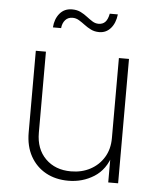

<svg xmlns="http://www.w3.org/2000/svg" viewBox="-53 -778 683 832"><g transform="rotate(5 288.5 -362.5)"><path d="M274.9 7.8Q219.2 7.8 176.8 -15.6Q134.3 -39.1 110.1 -82.5Q85.9 -126 85.9 -186V-541H129.9V-188.5Q129.9 -117.7 172.1 -75.7Q214.4 -33.7 282.7 -33.7Q329.6 -33.7 366.7 -53.5Q403.8 -73.2 425.5 -108.9Q447.3 -144.5 447.3 -192.4V-541H491.2V0H448.2V-121.6H456.5Q436.5 -55.2 386.5 -23.7Q336.4 7.8 274.9 7.8ZM352.1 -645.5Q332 -645.5 316.2 -653.3Q300.3 -661.1 286.9 -671.4Q273.4 -681.6 260.3 -689.5Q247.1 -697.3 232.4 -697.3Q212.4 -697.3 200.4 -683.6Q188.5 -669.9 186.5 -648.4H150.9Q153.3 -685.1 173.3 -709.2Q193.4 -733.4 227.1 -733.4Q249 -733.4 264.9 -725.3Q280.8 -717.3 293.9 -707Q307.1 -696.8 319.6 -689Q332 -681.2 346.2 -681.2Q364.3 -681.2 375.2 -692.4Q386.2 -703.6 391.1 -729H426.3Q421.9 -690.9 402.1 -668.2Q382.3 -645.5 352.1 -645.5Z"/></g></svg>

Font: Inter 17pt ExtraLight
Style: Regular
Weight: 250
Version: Version 4.001;git-66647c0bb